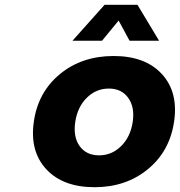

<svg xmlns="http://www.w3.org/2000/svg" viewBox="-20 -780 755 806"><path d="M122.1 -270Q140.1 -394 232.2 -469.5Q324.2 -544.9 457 -544.9Q589.4 -544.9 659.2 -469.5Q729 -394 710.9 -270Q692.9 -145.5 600.8 -69.8Q508.8 5.9 377 5.9Q244.1 5.9 174.1 -69.8Q104 -145.5 122.1 -270ZM284.2 -608.9 418.9 -759.8H557.1L647.9 -608.9H523.9L478 -693.8L408.2 -608.9ZM295.9 -268.1Q286.6 -205.1 314.5 -166.5Q342.3 -127.9 396 -127.9Q449.2 -127.9 488.5 -166.7Q527.8 -205.6 537.1 -268.1Q546.4 -330.1 518.3 -369.1Q490.2 -408.2 437 -408.2Q383.3 -408.2 344.2 -369.4Q305.2 -330.6 295.9 -268.1Z"/></svg>

Font: Trueno
Style: Bold Italic
Weight: 700
Designer: Julieta Ulanovsky
Foundry: Julieta Ulanovsky
Version: Version 3.001b | FøM Fix